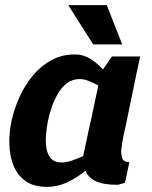

<svg xmlns="http://www.w3.org/2000/svg" viewBox="-20 -720 592 748"><path d="M291 -412Q262 -412 241 -396Q220 -380 205.5 -355Q191 -330 181.5 -302Q172 -274 167 -250Q162 -226 159.5 -197.5Q157 -169 160.5 -144Q164 -119 178.5 -103Q193 -87 222 -87Q238 -87 260 -94.5Q282 -102 304 -112L332 -243L334 -250L363 -387Q345 -397 326 -404.5Q307 -412 291 -412ZM439 0Q381 0 352 -14.5Q323 -29 313 -55Q282 -29 243.5 -10.5Q205 8 162 8Q112 8 80.5 -14Q49 -36 33.5 -73Q18 -110 16.5 -156Q15 -202 25 -250Q36 -298 57 -344Q78 -390 109 -427Q140 -464 181 -486Q222 -508 272 -508Q305 -508 332.5 -490.5Q360 -473 381 -449L416 -500H526L511 -430L470 -231L462 -196Q457 -171 453.5 -146Q450 -121 456 -104.5Q462 -88 484 -88L467 -8ZM246 -700H396L456 -547H343Z"/></svg>

Font: Epunda Sans
Style: Bold Italic
Weight: 700
Italic angle: -12.0243°
Designer: Simon Atzbach
Foundry: typofactur
Version: Version 2.204; ttfautohint (v1.8.4.7-5d5b)